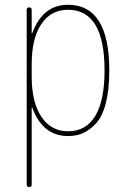

<svg xmlns="http://www.w3.org/2000/svg" viewBox="-20 -550 540 790"><path d="M110.4 -285.2V-235.4Q110.4 -128.9 150.4 -69.3Q190.4 -9.8 259.8 -9.8Q334 -9.8 372.1 -73.2Q410.2 -136.7 410.2 -259.8Q410.2 -509.8 259.8 -509.8Q189.5 -509.8 149.9 -450.7Q110.4 -391.6 110.4 -285.2ZM89.8 210V-509.8Q89.8 -519.5 100.1 -519.5Q110.4 -519.5 110.4 -509.8V-414.1Q110.4 -413.1 111.3 -413.1Q113.3 -413.1 113.3 -415Q156.2 -530.3 259.8 -530.3Q429.7 -530.3 429.7 -259.8Q429.7 -179.7 415 -124Q400.4 -68.4 373.5 -40.5Q346.7 -12.7 319.8 -1.5Q293 9.8 259.8 9.8Q156.2 9.8 113.3 -105.5Q113.3 -107.4 111.3 -107.4Q110.4 -107.4 110.4 -106.4V210Q110.4 219.7 100.1 219.7Q89.8 219.7 89.8 210Z"/></svg>

Font: Rounded-X Mgen+ 1m thin
Style: Regular
Weight: 100
Designer: [Source Han Sans]
Ryoko NISHIZUKA  (kana & ideographs); Paul D. Hunt (Latin, Greek & Cyrillic); Wenlong ZHANG  (bopomofo
Version: Version 1.059.20150602